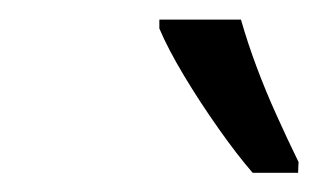

<svg xmlns="http://www.w3.org/2000/svg" viewBox="-20 -786 331 200"><path d="M243.2 -606Q227.1 -624.5 207.8 -651.9Q188.5 -679.2 171.6 -707.3Q154.8 -735.4 146 -756.3V-765.6H231Q237.8 -741.7 247.3 -716.3Q256.8 -690.9 268.1 -666Q279.3 -641.1 291 -617.2L290.5 -606Z"/></svg>

Font: Open Sans SemiCondensed
Style: Italic
Weight: 400
Width: 4
Italic angle: -12°
Designer: Monotype Design Team
Foundry: Monotype Imaging Inc.
Version: Version 3.000